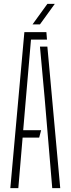

<svg xmlns="http://www.w3.org/2000/svg" viewBox="-20 -965 362 985"><path d="M33 0 105 -800H218L221 -762H139L113 -461L99 -297H191L181 -259H96L74 0ZM248 0 209 -463 185 -726H223L289 0ZM147 -840 223 -945H261L185 -840Z"/></svg>

Font: Big Shoulders Stencil Text Thin Thin
Style: Regular
Weight: 250
Version: Version 2.001